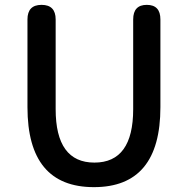

<svg xmlns="http://www.w3.org/2000/svg" viewBox="-20 -757 773 790"><path d="M93 -316V-677Q93 -737 151 -737Q209 -737 209 -677V-308Q209 -88 368.5 -88Q528 -88 528 -308V-677Q528 -737 584 -737Q640 -737 640 -677V-316Q640 13 366.5 13Q93 13 93 -316Z"/></svg>

Font: Resource Han Rounded JP Medium
Style: Regular
Weight: 500
Designer: Cyano Hao (round all glyphs); Ryoko NISHIZUKA 西塚涼子 (kana, bopomofo & ideographs); Paul D. Hunt (Latin, Greek & Cyrillic)
Foundry: Cyano Hao
Version: 0.990